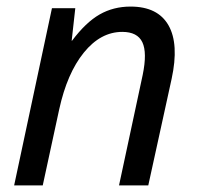

<svg xmlns="http://www.w3.org/2000/svg" viewBox="-20 -564 605 584"><path d="M23 0 138 -539H209L198 -440H199Q241 -496 283 -520Q325 -544 377 -544Q460 -544 492.5 -487Q525 -430 502 -324L431 0H342L414 -336Q428 -404 413 -435.5Q398 -467 352 -467Q286 -467 235 -404Q184 -341 160 -231L110 0Z"/></svg>

Font: Noto Sans
Style: Italic
Weight: 400
Italic angle: -12°
Designer: Monotype Design Team
Foundry: Monotype Imaging Inc.
Version: Version 2.013; ttfautohint (v1.8.4.7-5d5b)